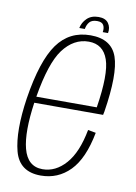

<svg xmlns="http://www.w3.org/2000/svg" viewBox="-80 -733 560 790"><g transform="rotate(10 200.5 -338.0)"><path d="M145.5 4Q56.5 4 35 -77.2Q13.5 -158.5 34.5 -299Q59.5 -459.5 110 -529.8Q160.5 -600 248.5 -600Q336 -600 360 -531Q384 -462 358.5 -301Q357 -292 355.5 -286.5H68Q50 -161.5 67.5 -94Q86 -23 148.5 -23Q203 -23 245.2 -70.8Q287.5 -118.5 305.5 -214.5L338.5 -208.5Q317.5 -98 267.5 -47Q217.5 4 145.5 4ZM72 -312.5H324.5Q347 -455 326.5 -513.5Q306 -573 245.5 -573Q183 -573 138.5 -513.5Q96 -456 72 -312.5ZM268 -680Q297 -680 309.2 -662.5Q321.5 -645 317 -621.5H295Q298 -640 291.2 -651.2Q284.5 -662.5 265 -662.5Q243 -662.5 233 -651Q223 -639.5 220 -621.5H197Q201.5 -645 219.5 -662.5Q237.5 -680 268 -680Z"/></g></svg>

Font: Anybody ExtraLight
Style: Italic
Weight: 200
Italic angle: -10°
Designer: Tyler Finck
Foundry: Etcetera Type Company
Version: Version 1.010; ttfautohint (v1.8.3) -l 8 -r 50 -G 200 -x 14 